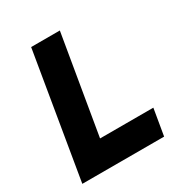

<svg xmlns="http://www.w3.org/2000/svg" viewBox="-166 -817 877 933"><g transform="rotate(-30 272.5 -350.0)"><path d="M26 0 143 -700H304L211 -148H510L485 0Z"/></g></svg>

Font: Figtree ExtraBold
Style: Italic
Weight: 800
Italic angle: -9.5°
Foundry: Erik Kennedy
Version: Version 2.001;gftools[0.9.30]